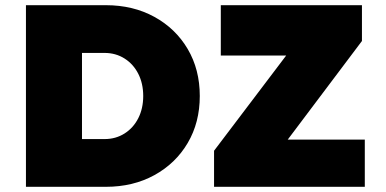

<svg xmlns="http://www.w3.org/2000/svg" viewBox="-20 -720 1486 740"><path d="M80 0V-700H388Q493 -700 575 -655Q657 -610 703.5 -531Q750 -452 750 -350Q750 -248 703.5 -169Q657 -90 575 -45Q493 0 388 0ZM383 -516H296V-184H383Q426 -184 460 -205.5Q494 -227 513 -264.5Q532 -302 532 -350Q532 -398 513 -435.5Q494 -473 460 -494.5Q426 -516 383 -516ZM805 0V-139L1083 -506H831V-700H1375V-562L1089 -182H1386V0Z"/></svg>

Font: Lexend Black
Style: Regular
Weight: 900
Designer: Bonnie Shaver-Troup, Thomas Jockin
Foundry: Lexend
Version: Version 1.007; ttfautohint (v1.8.3)